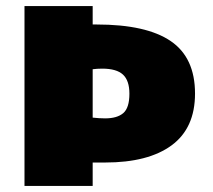

<svg xmlns="http://www.w3.org/2000/svg" viewBox="-20 -615 705 635"><path d="M61 0V-595H286.5V-534Q290 -534 293.2 -534Q296.5 -534 299.5 -534Q464 -534 544.5 -479.2Q625 -424.5 625 -305.5Q625 -191.5 547.8 -134.5Q470.5 -77.5 327.5 -77.5Q317.5 -77.5 306.2 -77.5Q295 -77.5 286.5 -77.5V0ZM327.5 -223.5Q367.5 -223.5 387.8 -241Q408 -258.5 408 -305Q408 -348.5 386.8 -368.2Q365.5 -388 318 -388Q309.5 -388 301.5 -387.5Q293.5 -387 286.5 -386V-226Q298 -225 307 -224.2Q316 -223.5 327.5 -223.5Z"/></svg>

Font: Encode Sans SC SemiExpanded Black
Style: Regular
Weight: 900
Width: 6
Designer: Multiple Designers
Foundry: Impallari Type
Version: Version 3.002